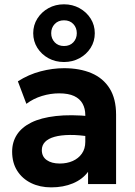

<svg xmlns="http://www.w3.org/2000/svg" viewBox="-20 -834 610 870"><path d="M212 15Q161 15 121 -4.5Q81 -24 58 -60.2Q35 -96.5 35 -147Q35 -190 56.5 -223.5Q78 -257 121.8 -278.8Q165.5 -300.5 232.8 -308.2Q300 -316 391.5 -307L393 -214Q338.5 -223 296.8 -222.5Q255 -222 226.8 -214Q198.5 -206 184 -190.8Q169.5 -175.5 169.5 -154Q169.5 -124.5 191.5 -108.8Q213.5 -93 251 -93Q283.5 -93 309.5 -104.5Q335.5 -116 351 -138Q366.5 -160 366.5 -191.5V-312.5Q366.5 -342 354.2 -364.2Q342 -386.5 316 -398.8Q290 -411 248 -411Q209 -411 170.2 -399.2Q131.5 -387.5 99.5 -363.5L61 -465.5Q109.5 -496.5 164 -510.8Q218.5 -525 270.5 -525Q341.5 -525 394.5 -502.5Q447.5 -480 476.8 -433.2Q506 -386.5 506 -314.5V0H379V-55.5Q354 -21.5 310.5 -3.2Q267 15 212 15ZM270 -553Q231 -553 199.5 -570.2Q168 -587.5 149.2 -617.2Q130.5 -647 130.5 -683.5Q130.5 -720 149.2 -749.8Q168 -779.5 199.5 -797Q231 -814.5 270 -814.5Q308.5 -814.5 340.2 -797Q372 -779.5 390.8 -749.8Q409.5 -720 409.5 -683.5Q409.5 -647 390.8 -617.2Q372 -587.5 340.2 -570.2Q308.5 -553 270 -553ZM270 -625.5Q296.5 -625.5 312.2 -642.2Q328 -659 328 -683.5Q328 -708.5 312.2 -725.2Q296.5 -742 270 -742Q244 -742 228 -725.2Q212 -708.5 212 -683.5Q212 -659 228 -642.2Q244 -625.5 270 -625.5Z"/></svg>

Font: Geologica Thin Roman SemiBold
Style: Regular
Weight: 600
Version: Version 1.010;gftools[0.9.28]